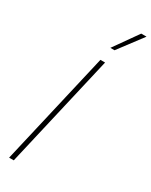

<svg xmlns="http://www.w3.org/2000/svg" viewBox="-239 -987 818 1037"><g transform="rotate(30 170.5 -468.5)"><path d="M308 -937H341L228 -787H202ZM217 -704 54 0H25L188 -704Z"/></g></svg>

Font: Prodigy Sans ExtraLight
Style: Italic
Weight: 200
Italic angle: -13°
Designer: Wei Huang
Foundry: Wei Huang
Version: Version 1.003; ttfautohint (v1.8.3)